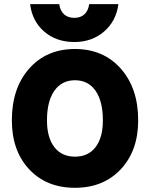

<svg xmlns="http://www.w3.org/2000/svg" viewBox="-20 -896 722 924"><path d="M549.8 -876Q539.1 -794.4 480.7 -744.1Q422.4 -693.8 337.9 -693.8Q251 -693.8 192.9 -743.9Q134.8 -793.9 125 -876H265.1Q269.5 -844.2 288.3 -827.1Q307.1 -810.1 337.9 -810.1Q367.7 -810.1 386.2 -827.1Q404.8 -844.2 409.2 -876ZM37.1 -316.9Q37.1 -471.7 120.4 -565.9Q203.6 -660.2 340.8 -660.2Q477.5 -660.2 561.3 -565.7Q645 -471.2 645 -316.9Q645 -170.9 561.3 -81.5Q477.5 7.8 340.8 7.8Q203.6 7.8 120.4 -81.3Q37.1 -170.4 37.1 -316.9ZM475.1 -316.9Q475.1 -408.2 439.9 -459Q404.8 -509.8 340.8 -509.8Q276.9 -509.8 241.5 -459Q206.1 -408.2 206.1 -316.9Q206.1 -233.9 241.5 -188Q276.9 -142.1 340.8 -142.1Q404.8 -142.1 439.9 -188Q475.1 -233.9 475.1 -316.9Z"/></svg>

Font: Overused Grotesk ExtraBold
Style: Regular
Weight: 800
Version: Version 0.002